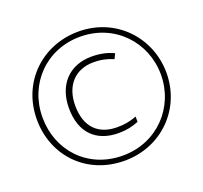

<svg xmlns="http://www.w3.org/2000/svg" viewBox="-125 -868 1082 1021"><g transform="rotate(-20 415.5 -357.0)"><path d="M415 8C623 8 782 -151 782 -356C782 -554 630 -722 416 -722C212 -722 49 -570 49 -357C49 -153 198 8 415 8ZM415 -21C215 -21 81 -171 81 -357C81 -547 223 -693 415 -693C611 -693 751 -541 751 -357C751 -173 610 -21 415 -21ZM435 -141C478 -141 514 -149 548 -163V-193C509 -178 478 -173 437 -173C333 -173 266 -234 266 -357C266 -471 332 -541 436 -541C480 -541 515 -532 547 -518L561 -547C526 -563 488 -573 436 -573C310 -573 230 -488 230 -356C230 -215 309 -141 435 -141Z"/></g></svg>

Font: Noto Sans Bengali SemiCondensed ExtraLight
Style: Regular
Weight: 200
Width: 4
Designer: Joana Ranito - Universal Thirst; Jelle Bosma - Monotype Design Team
Foundry: Universal Thirst ehf.
Version: Version 3.000